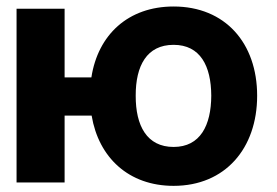

<svg xmlns="http://www.w3.org/2000/svg" viewBox="-20 -573 870 603"><path d="M182.9 -545.5H32V0H182.9V-209.9H267.8C289.8 -78.1 384.2 10.7 525.2 10.7C687.1 10.7 787.6 -106.9 787.6 -272.4C787.6 -437.9 687.1 -552.6 525.2 -552.6C382.5 -552.6 287.6 -463.8 267 -329.9H182.9ZM406.2 -272.4C405.9 -366.5 441.1 -432.2 525.2 -432.2C609 -432.2 643.1 -365.8 643.5 -272.4C643.1 -179.3 609 -111.5 525.2 -111.5C441.1 -111.5 405.9 -178.3 406.2 -272.4Z"/></svg>

Font: Magic Ui Pro
Style: Bold
Weight: 700
Designer: Stefan Endress, Andreas Faust
Version: Version 1.000;FEAKit 1.0